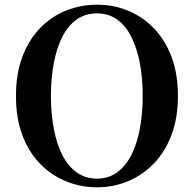

<svg xmlns="http://www.w3.org/2000/svg" viewBox="-20 -779 825 818"><path d="M393 19Q324 19 261.5 -6.5Q199 -32 151 -81Q103 -130 75.5 -202.5Q48 -275 48 -370Q48 -465 75.5 -537.5Q103 -610 151 -659.5Q199 -709 261.5 -734Q324 -759 393 -759Q463 -759 524.5 -734Q586 -709 634.5 -659.5Q683 -610 710.5 -537.5Q738 -465 738 -370Q738 -276 710.5 -203.5Q683 -131 634.5 -81.5Q586 -32 524.5 -6.5Q463 19 393 19ZM393 -18Q443 -18 479.5 -45Q516 -72 540 -119.5Q564 -167 576 -231.5Q588 -296 588 -370Q588 -445 576 -509Q564 -573 540 -621Q516 -669 479.5 -695.5Q443 -722 393 -722Q343 -722 306 -695.5Q269 -669 245 -621Q221 -573 209 -509Q197 -445 197 -370Q197 -296 209 -231.5Q221 -167 245 -119.5Q269 -72 306 -45Q343 -18 393 -18Z"/></svg>

Font: Noto Serif KR ExtraLight
Style: Bold
Weight: 700
Version: Version 2.002-H1;hotconv 1.1.0;makeotfexe 2.6.0